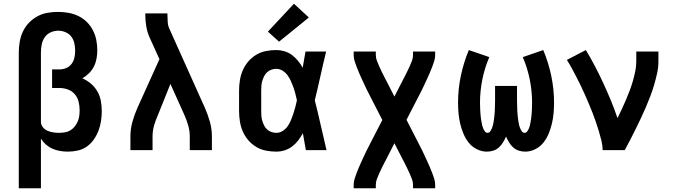

<svg xmlns="http://www.w3.org/2000/svg" viewBox="-20 -807 3640 1032"><path d="M81 205V-525Q81 -554 86 -582.5Q91 -611 103 -637Q115 -663 135 -684Q155 -705 180.5 -719Q206 -733 234.5 -738Q263 -743 292 -743Q292 -743 292.5 -743Q293 -743 293 -743Q320 -743 348 -738Q376 -733 401 -721Q426 -709 446 -689.5Q466 -670 479 -645Q492 -620 497.5 -592.5Q503 -565 503 -537Q503 -515 499 -492.5Q495 -470 485 -450Q475 -430 459 -414Q443 -398 423 -386Q448 -375 469 -357Q490 -339 503.5 -315.5Q517 -292 522 -265Q527 -238 527 -210Q527 -183 523 -156.5Q519 -130 509.5 -105Q500 -80 484.5 -57.5Q469 -35 447 -19.5Q425 -4 398.5 2Q372 8 345 8Q324 8 303 4.5Q282 1 262.5 -7.5Q243 -16 227 -30Q211 -44 200 -62V205ZM296 -93Q312 -93 328 -95.5Q344 -98 357.5 -106Q371 -114 381 -126.5Q391 -139 397.5 -153.5Q404 -168 406 -184Q408 -200 408 -215Q408 -238 402.5 -260.5Q397 -283 382 -300.5Q367 -318 345 -326Q323 -334 300 -334H260V-434H300Q319 -434 336.5 -441.5Q354 -449 365 -464Q376 -479 380 -497.5Q384 -516 384 -535Q384 -555 379.5 -575Q375 -595 363 -610.5Q351 -626 332 -634Q313 -642 293 -642Q272 -642 252 -633Q232 -624 220 -606Q208 -588 204 -567Q200 -546 200 -525V-154V-150Q201 -135 211 -122.5Q221 -110 235.5 -104Q250 -98 265.5 -95.5Q281 -93 296 -93Z M681 0V-74Q681 -114 692 -153Q703 -192 719 -228L837 -489L783 -608Q771 -636 766 -666.5Q761 -697 761 -728V-735H880V-728Q880 -708 881.5 -687.5Q883 -667 892 -649L1081 -228Q1097 -192 1108 -153Q1119 -114 1119 -74V0H1000V-74Q1000 -103 992 -131.5Q984 -160 972 -187L896 -356L829 -189Q823 -175 817.5 -161Q812 -147 808 -132.5Q804 -118 802 -103Q800 -88 800 -74V0Z M1465 8Q1437 8 1409 2.5Q1381 -3 1357 -17.5Q1333 -32 1314.5 -53.5Q1296 -75 1285 -100.5Q1274 -126 1269.5 -154Q1265 -182 1265 -210V-320Q1265 -348 1269.5 -376Q1274 -404 1285 -429.5Q1296 -455 1314.5 -476.5Q1333 -498 1357 -512.5Q1381 -527 1409 -532.5Q1437 -538 1465 -538Q1487 -538 1509 -531.5Q1531 -525 1549 -511.5Q1567 -498 1581.5 -480.5Q1596 -463 1607 -443Q1611 -465 1614.5 -486.5Q1618 -508 1622 -530H1733Q1717 -465 1702.5 -399Q1688 -333 1672 -268Q1689 -201 1704 -134Q1719 -67 1735 0H1624Q1620 -23 1616 -45.5Q1612 -68 1608 -91Q1597 -71 1583 -52.5Q1569 -34 1550.5 -20Q1532 -6 1510 1Q1488 8 1465 8ZM1465 -93Q1484 -93 1500 -103.5Q1516 -114 1526.5 -129Q1537 -144 1544 -161.5Q1551 -179 1557 -196.5Q1563 -214 1567.5 -232Q1572 -250 1576 -268Q1572 -286 1567.5 -303.5Q1563 -321 1557 -338Q1551 -355 1543.5 -371.5Q1536 -388 1525.5 -402.5Q1515 -417 1499 -427Q1483 -437 1465 -437Q1452 -437 1439 -432.5Q1426 -428 1416 -419Q1406 -410 1400 -398Q1394 -386 1390 -373Q1386 -360 1385 -346.5Q1384 -333 1384 -320V-210Q1384 -197 1385 -183.5Q1386 -170 1390 -157Q1394 -144 1400 -132Q1406 -120 1416 -111Q1426 -102 1439 -97.5Q1452 -93 1465 -93ZM1480 -583 1420 -637 1560 -787 1640 -713Z M1881 205V187Q1881 170 1886 154Q1891 138 1897 122.5Q1903 107 1909.5 91.5Q1916 76 1923 61Q1930 46 1937 31Q1944 16 1951 1L2035 -162L1951 -326Q1944 -341 1937 -356Q1930 -371 1923 -386Q1916 -401 1909.5 -416.5Q1903 -432 1897 -447.5Q1891 -463 1886 -479Q1881 -495 1881 -512V-530H2000V-512Q2000 -495 2006 -480Q2012 -465 2018.5 -450Q2025 -435 2032.5 -420Q2040 -405 2047 -391Q2047 -390 2047 -390Q2047 -390 2047 -390L2048 -389Q2048 -389 2048 -389Q2048 -389 2048 -389Q2048 -389 2048 -389Q2048 -389 2048 -389Q2049 -387 2050 -385Q2051 -383 2052 -381L2053 -380Q2053 -380 2053 -380Q2053 -380 2053 -380Q2054 -378 2055 -376Q2056 -374 2057 -372L2100 -288L2143 -372Q2144 -374 2145 -376Q2146 -378 2147 -380Q2148 -382 2149.5 -384.5Q2151 -387 2152 -389Q2152 -389 2152 -389Q2152 -389 2152 -389Q2152 -389 2152 -389Q2152 -389 2152 -389L2153 -390V-391Q2160 -405 2167.5 -420Q2175 -435 2181.5 -449.5Q2188 -464 2194 -479.5Q2200 -495 2200 -512V-530H2319V-512Q2319 -495 2314 -479Q2309 -463 2303 -447.5Q2297 -432 2290.5 -416.5Q2284 -401 2277 -386Q2270 -371 2263 -356Q2256 -341 2249 -326L2165 -163L2249 1Q2256 16 2263 31Q2270 46 2277 61Q2284 76 2290.5 91.5Q2297 107 2303 122.5Q2309 138 2314 154Q2319 170 2319 187V205H2200V187Q2200 170 2194 155Q2188 140 2181.5 125Q2175 110 2167.5 95Q2160 80 2153 66Q2153 65 2153 65Q2153 65 2153 65L2152 64Q2152 64 2152 64Q2152 64 2152 64Q2152 64 2152 64Q2152 64 2152 64Q2151 62 2150 60Q2149 58 2148 56L2147 55Q2147 55 2147 55Q2147 55 2147 55Q2146 53 2145 51Q2144 49 2143 47L2100 -37L2057 47Q2056 49 2055 51Q2054 53 2053 55Q2052 57 2050.5 59.5Q2049 62 2048 64Q2048 64 2048 64Q2048 64 2048 64L2047 65V66Q2040 80 2032.5 95Q2025 110 2018.5 124.5Q2012 139 2006 154.5Q2000 170 2000 187V205Z M2803 8Q2785 8 2768 2.5Q2751 -3 2738 -15Q2725 -27 2716 -42Q2707 -57 2700 -73Q2693 -57 2684 -42Q2675 -27 2662 -15Q2649 -3 2632 2.5Q2615 8 2597 8Q2569 8 2543 -5Q2517 -18 2499.5 -40Q2482 -62 2471 -88.5Q2460 -115 2453.5 -142.5Q2447 -170 2444.5 -198.5Q2442 -227 2442 -255Q2442 -328 2457 -399.5Q2472 -471 2500 -538L2610 -500Q2585 -442 2572.5 -379.5Q2560 -317 2560 -254Q2560 -245 2560.5 -236.5Q2561 -228 2561 -219Q2561 -210 2562 -201.5Q2563 -193 2563.5 -184.5Q2564 -176 2565.5 -167Q2567 -158 2568.5 -149.5Q2570 -141 2572 -132.5Q2574 -124 2577.5 -116Q2581 -108 2586.5 -100.5Q2592 -93 2600 -93Q2610 -93 2615.5 -101.5Q2621 -110 2624.5 -118.5Q2628 -127 2630 -136Q2632 -145 2633.5 -154Q2635 -163 2636 -172.5Q2637 -182 2638 -191Q2639 -200 2639.5 -209.5Q2640 -219 2640 -228Q2640 -237 2640.5 -246.5Q2641 -256 2641 -265V-345H2759V-265Q2759 -256 2759.5 -246.5Q2760 -237 2760 -228Q2760 -219 2760.5 -209.5Q2761 -200 2762 -191Q2763 -182 2764 -172.5Q2765 -163 2766.5 -154Q2768 -145 2770 -136Q2772 -127 2775.5 -118.5Q2779 -110 2784.5 -101.5Q2790 -93 2800 -93Q2808 -93 2813.5 -100.5Q2819 -108 2822.5 -116Q2826 -124 2828 -132.5Q2830 -141 2831.5 -149.5Q2833 -158 2834.5 -167Q2836 -176 2836.5 -184.5Q2837 -193 2838 -201.5Q2839 -210 2839 -219Q2839 -228 2839.5 -236.5Q2840 -245 2840 -254Q2840 -317 2827.5 -379.5Q2815 -442 2790 -500L2900 -538Q2928 -471 2943 -399.5Q2958 -328 2958 -255Q2958 -227 2955.5 -198.5Q2953 -170 2946.5 -142.5Q2940 -115 2929 -88.5Q2918 -62 2900.5 -40Q2883 -18 2857 -5Q2831 8 2803 8Z M3219 0Q3219 -26 3212.5 -52Q3206 -78 3198.5 -103Q3191 -128 3182.5 -152.5Q3174 -177 3164.5 -201.5Q3155 -226 3144.5 -250.5Q3134 -275 3123.5 -299Q3113 -323 3101.5 -346.5Q3090 -370 3078 -393.5Q3066 -417 3053.5 -440Q3041 -463 3027 -485L3129 -538Q3155 -495 3178.5 -450Q3202 -405 3223 -359.5Q3244 -314 3263.5 -267Q3283 -220 3299 -172Q3311 -197 3322.5 -221Q3334 -245 3344.5 -270Q3355 -295 3364.5 -320Q3374 -345 3381.5 -371Q3389 -397 3394.5 -423.5Q3400 -450 3400 -477V-530H3519V-477Q3519 -445 3512 -413.5Q3505 -382 3496 -351Q3487 -320 3475.5 -290Q3464 -260 3451.5 -230.5Q3439 -201 3425 -172Q3411 -143 3397 -114Q3383 -85 3368 -56.5Q3353 -28 3338 0Z"/></svg>

Font: Iosevka Curly Extended
Style: Bold
Weight: 700
Width: 7
Monospace: yes
Designer: Belleve Invis
Foundry: Belleve Invis
Version: Version 11.1.0; ttfautohint (v1.8.3)